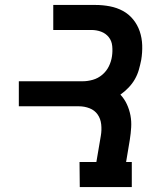

<svg xmlns="http://www.w3.org/2000/svg" viewBox="-20 -755 640 775"><path d="M512 0H302L301 -101H369L387 -207Q391 -230 388.5 -253Q386 -276 374 -293Q362 -310 341.5 -318Q321 -326 298 -326H56V-427H314Q334 -427 355 -433Q376 -439 393 -453.5Q410 -468 419.5 -487.5Q429 -507 432 -528Q435 -548 433 -569Q431 -590 419 -605Q407 -620 388.5 -627Q370 -634 349 -634H195V-735H365Q395 -735 423.5 -729.5Q452 -724 476 -711Q500 -698 517.5 -676.5Q535 -655 544 -628.5Q553 -602 554 -572.5Q555 -543 550 -513Q546 -493 540.5 -473.5Q535 -454 524.5 -435.5Q514 -417 498.5 -401Q483 -385 466 -373Q482 -356 492 -334.5Q502 -313 506.5 -289.5Q511 -266 509.5 -241Q508 -216 504 -191L489 -101H512Z"/></svg>

Font: Iosevka HT Extended
Style: Bold Italic
Weight: 700
Width: 7
Italic angle: -9°
Monospace: yes
Designer: Belleve Invis
Foundry: Belleve Invis
Version: Version 32.3.0; ttfautohint (v1.8.4)